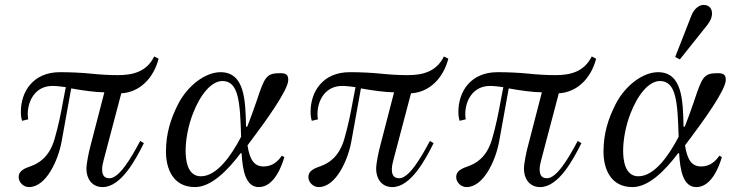

<svg xmlns="http://www.w3.org/2000/svg" viewBox="-20 -750 3002 782"><path d="M56 -29C56 -8 75 12 98 12C168 12 217 -97 231 -174L270 -390C313 -382 370 -374 405 -374L347 -150C343 -135 332 -86 332 -62C332 -23 354 12 398 12C474 12 534 -103 566 -167L551 -176C513 -104 465 -24 426 -24C399 -24 396 -44 396 -62C396 -74 400 -90 403 -101L474 -370C548 -374 605 -430 626 -511L608 -520C577 -457 520 -444 461 -444C425 -444 389 -446 351 -450C310 -454 268 -456 224 -456C115 -456 65 -377 65 -295C65 -283 66 -270 70 -258L95 -264C94 -269 93 -275 93 -285C93 -340 124 -400 194 -400C210 -400 234 -397 248 -395L237 -338C228 -288 218 -238 202 -183C180 -108 136 -84 105 -73C79 -64 56 -54 56 -29Z M656 -132C656 -64 684 12 774 12C841 12 908 -57 960 -126H964C968 -57 980 12 1034 12C1097 12 1128 -75 1138 -110L1128 -116C1114 -96 1092 -72 1054 -72C1014 -72 997 -101 988 -158L1009 -186C1060 -254 1154 -383 1154 -424C1154 -442 1149 -452 1122 -452C1064 -452 1058 -437 1025 -338C1012 -300 998 -262 987 -234H982C980 -344 976 -456 878 -456C817 -456 744 -402 705 -325C675 -266 656 -206 656 -132ZM736 -136C736 -180 746 -237 766 -288C795 -363 840 -420 886 -420C952 -420 958 -335 962 -193C923 -118 864 -32 798 -32C742 -32 736 -101 736 -136Z M1236 -29C1236 -8 1255 12 1278 12C1348 12 1397 -97 1411 -174L1450 -390C1493 -382 1550 -374 1585 -374L1527 -150C1523 -135 1512 -86 1512 -62C1512 -23 1534 12 1578 12C1654 12 1714 -103 1746 -167L1731 -176C1693 -104 1645 -24 1606 -24C1579 -24 1576 -44 1576 -62C1576 -74 1580 -90 1583 -101L1654 -370C1728 -374 1785 -430 1806 -511L1788 -520C1757 -457 1700 -444 1641 -444C1605 -444 1569 -446 1531 -450C1490 -454 1448 -456 1404 -456C1295 -456 1245 -377 1245 -295C1245 -283 1246 -270 1250 -258L1275 -264C1274 -269 1273 -275 1273 -285C1273 -340 1304 -400 1374 -400C1390 -400 1414 -397 1428 -395L1417 -338C1408 -288 1398 -238 1382 -183C1360 -108 1316 -84 1285 -73C1259 -64 1236 -54 1236 -29Z M1838 -29C1838 -8 1857 12 1880 12C1950 12 1999 -97 2013 -174L2052 -390C2095 -382 2152 -374 2187 -374L2129 -150C2125 -135 2114 -86 2114 -62C2114 -23 2136 12 2180 12C2256 12 2316 -103 2348 -167L2333 -176C2295 -104 2247 -24 2208 -24C2181 -24 2178 -44 2178 -62C2178 -74 2182 -90 2185 -101L2256 -370C2330 -374 2387 -430 2408 -511L2390 -520C2359 -457 2302 -444 2243 -444C2207 -444 2171 -446 2133 -450C2092 -454 2050 -456 2006 -456C1897 -456 1847 -377 1847 -295C1847 -283 1848 -270 1852 -258L1877 -264C1876 -269 1875 -275 1875 -285C1875 -340 1906 -400 1976 -400C1992 -400 2016 -397 2030 -395L2019 -338C2010 -288 2000 -238 1984 -183C1962 -108 1918 -84 1887 -73C1861 -64 1838 -54 1838 -29Z M2730 -518 2749 -508 2855 -641C2866 -654 2880 -673 2880 -695C2880 -711 2872 -730 2845 -730C2829 -730 2808 -716 2797 -689ZM2438 -132C2438 -64 2466 12 2556 12C2623 12 2690 -57 2742 -126H2746C2750 -57 2762 12 2816 12C2879 12 2910 -75 2920 -110L2910 -116C2896 -96 2874 -72 2836 -72C2796 -72 2779 -101 2770 -158L2791 -186C2842 -254 2936 -383 2936 -424C2936 -442 2931 -452 2904 -452C2846 -452 2840 -437 2807 -338C2794 -300 2780 -262 2769 -234H2764C2762 -344 2758 -456 2660 -456C2599 -456 2526 -402 2487 -325C2457 -266 2438 -206 2438 -132ZM2518 -136C2518 -180 2528 -237 2548 -288C2577 -363 2622 -420 2668 -420C2734 -420 2740 -335 2744 -193C2705 -118 2646 -32 2580 -32C2524 -32 2518 -101 2518 -136Z"/></svg>

Font: Old Standard
Style: Italic
Weight: 400
Italic angle: -15.2°
Designer: Alexey Kryukov <alexios@thessalonica.org.ru>
Version: Version 2.0